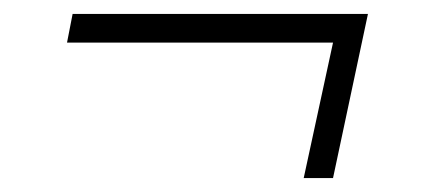

<svg xmlns="http://www.w3.org/2000/svg" viewBox="-20 -296 612 275"><path d="M415 -41 457 -235H76L84 -276H507L457 -41Z"/></svg>

Font: Saira Expanded ExtraLight
Style: Italic
Weight: 250
Width: 7
Italic angle: -12°
Designer: Hector Gatti with collaboration of the Omnibus-Type team
Foundry: Omnibus-Type
Version: Version 1.101